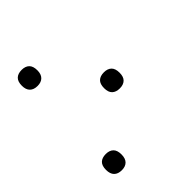

<svg xmlns="http://www.w3.org/2000/svg" viewBox="-203 -859 1007 1007"><g transform="rotate(-45 300.0 -356.0)"><path d="M121 -609Q93 -609 78 -624Q63 -639 63 -668Q63 -699 78 -713.5Q93 -728 121 -728Q148 -728 163 -713.5Q178 -699 178 -668Q178 -639 163 -624Q148 -609 121 -609ZM121 16Q93 16 78 1Q63 -14 63 -44Q63 -75 78 -89.5Q93 -104 121 -104Q148 -104 163 -89.5Q178 -75 178 -44Q178 -14 163 1Q148 16 121 16ZM417 -295Q389 -295 374 -309.5Q359 -324 359 -354Q359 -385 374 -399.5Q389 -414 417 -414Q444 -414 459 -399.5Q474 -385 474 -354Q474 -324 459 -309.5Q444 -295 417 -295Z"/></g></svg>

Font: Noto Sans Mono
Style: Regular
Weight: 400
Designer: Monotype Design Team
Foundry: Monotype Imaging Inc.
Version: Version 2.014